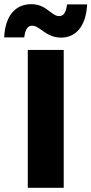

<svg xmlns="http://www.w3.org/2000/svg" viewBox="-60 -899 437 919"><path d="M357 -878H261C256 -841 246 -822 223 -822C185 -822 163 -879 90 -879C16 -879 -35 -827 -40 -720H56C61 -757 71 -776 94 -776C132 -776 158 -719 233 -719C301 -719 352 -771 357 -878ZM245 -660H73V0H245Z"/></svg>

Font: Work Sans
Style: Bold
Weight: 700
Designer: Wei Huang
Foundry: Wei Huang
Version: Version 2.012